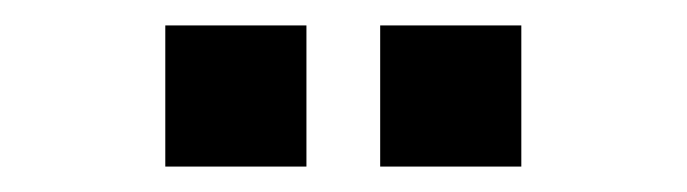

<svg xmlns="http://www.w3.org/2000/svg" viewBox="-20 -734 540 151"><path d="M279 -603V-714H390V-603ZM110 -603V-714H221V-603Z"/></svg>

Font: Nunito Sans 10pt Condensed
Style: Bold
Weight: 700
Width: 3
Designer: Vernon Adams
Foundry: Vernon Adams
Version: Version 3.101;gftools[0.9.27]